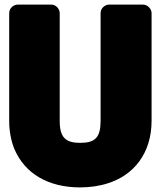

<svg xmlns="http://www.w3.org/2000/svg" viewBox="-20 -768 698 836"><path d="M329 -146C265 -146 240 -170 240 -242V-711C240 -727 226 -748 203 -748H57C41 -748 20 -734 20 -711V-242C20 -197 28 -155 43 -118C89 -12 190 48 329 48C371 48 413 42 450 30C561 -5 640 -99 640 -242V-711C640 -727 625 -748 602 -748H455C439 -748 418 -734 418 -711V-242C418 -169 394 -146 329 -146Z"/></svg>

Font: Asimov Print
Style: E
Weight: 500
Designer: Google
Version: Version 2.000980; 2014